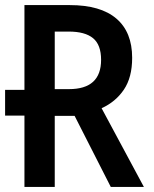

<svg xmlns="http://www.w3.org/2000/svg" viewBox="-20 -734 603 754"><path d="M76 0V-280H0V-381H76V-714H254Q375 -714 437 -661Q499 -608 499 -507Q499 -430 466.5 -382Q434 -334 379 -309L545 0H415L273 -279H195V0ZM251 -384Q377 -384 377 -499Q377 -558 345.5 -584Q314 -610 250 -610H195V-384Z"/></svg>

Font: Noto Sans Mono SemiCondensed SemiBold
Style: Regular
Weight: 600
Width: 4
Designer: Monotype Design Team
Foundry: Monotype Imaging Inc.
Version: Version 2.014; ttfautohint (v1.8.4.7-5d5b)